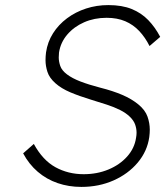

<svg xmlns="http://www.w3.org/2000/svg" viewBox="-20 -725 650 755"><path d="M300 10Q250 10 206.5 -5Q163 -20 128.5 -49.5Q94 -79 71 -122L113 -159Q148 -95 198 -67.5Q248 -40 309 -40Q362 -40 406.5 -58.5Q451 -77 480 -109.5Q509 -142 515 -183Q517 -194 517 -203Q517 -219 511.5 -235Q506 -251 490.5 -266Q475 -281 452 -292.5Q429 -304 400 -313.5Q371 -323 338 -333Q292 -347 256.5 -362Q221 -377 197.5 -398Q174 -419 166.5 -442.5Q159 -466 159 -488Q159 -503 161 -519Q167 -560 188.5 -594Q210 -628 243.5 -653Q277 -678 318.5 -691.5Q360 -705 406 -705Q460 -705 498 -689.5Q536 -674 563 -646Q590 -618 610 -580L568 -544Q551 -578 527.5 -603Q504 -628 472.5 -641.5Q441 -655 399 -655Q351 -655 311 -637.5Q271 -620 244.5 -589Q218 -558 212 -518Q211 -508 211 -499Q211 -483 217 -465.5Q223 -448 243.5 -432.5Q264 -417 296.5 -404.5Q329 -392 375 -380Q423 -368 460.5 -352Q498 -336 524.5 -314Q551 -292 560 -266.5Q569 -241 569 -215Q569 -202 567 -186Q559 -130 521.5 -85.5Q484 -41 426.5 -15.5Q369 10 300 10Z"/></svg>

Font: Lexend ExtLt
Style: Italic
Weight: 250
Italic angle: -8.13011°
Designer: Bonnie Shaver-Troup, Thomas Jockin
Foundry: Lexend
Version: Version 1.007